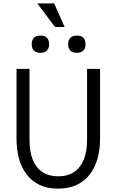

<svg xmlns="http://www.w3.org/2000/svg" viewBox="-20 -1108 691 1138"><path d="M168 -845Q168 -897 220 -897Q271 -897 271 -845Q271 -822 258 -808.5Q245 -795 220 -795Q193 -795 180.5 -808.5Q168 -822 168 -845ZM384 -845Q384 -897 436 -897Q487 -897 487 -845Q487 -822 474 -808.5Q461 -795 436 -795Q409 -795 396.5 -808.5Q384 -822 384 -845ZM301 -1088 363 -948H306L201 -1088ZM78 -284V-700H155V-274Q155 -208 174.5 -160.5Q194 -113 232 -88Q270 -63 325 -63Q381 -63 419 -88.5Q457 -114 476.5 -162Q496 -210 496 -278V-700H573V-284Q573 -223 558.5 -170Q544 -117 514 -76.5Q484 -36 436.5 -13Q389 10 323 10Q259 10 212.5 -13Q166 -36 136 -76.5Q106 -117 92 -170Q78 -223 78 -284Z"/></svg>

Font: Haskoy
Style: Regular
Weight: 400
Designer: Ertekin Erdin
Foundry: Ertekin Erdin
Version: Version 1.500